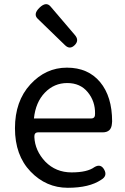

<svg xmlns="http://www.w3.org/2000/svg" viewBox="-20 -878 594 911"><path d="M460 -25Q404 13 301.5 13Q199 13 125 -64Q51 -141 51 -269.5Q51 -398 124 -477.5Q197 -557 297.5 -557Q398 -557 455 -488.5Q512 -420 512 -302L511 -291Q508 -250 467 -250H161Q142 -250 143 -228Q146 -163 195 -111Q245 -60 319.5 -60Q394 -60 428 -85Q458 -103 474.5 -73Q491 -43 460 -25ZM141 -316H413Q432 -316 431 -339Q432 -397 396.5 -440.5Q361 -484 299 -484Q237 -484 193 -438.5Q149 -393 141 -316ZM336 -711Q357 -686 334 -663.5Q311 -641 288 -664L159 -789Q136 -811 167.5 -841.5Q199 -872 220 -847Z"/></svg>

Font: Raw Maruko Gothic CJK TC
Style: Regular
Weight: 400
Version: Version 1.001